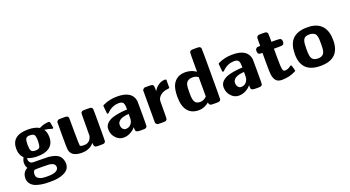

<svg xmlns="http://www.w3.org/2000/svg" viewBox="-57 -1385 4163 2281"><g transform="rotate(-20 2024.0 -244.0)"><path d="M35 -300Q35 -469 243 -469Q331 -469 385 -437L397 -443Q449 -469 508 -469Q515 -468 518 -465Q522 -461 528 -425Q534 -392 534 -386Q532 -379 523 -377Q520 -377 510 -380Q487 -390 425 -399Q453 -361 453 -297Q453 -208 389 -165Q337 -130 242 -130Q172 -130 119 -153Q117 -141 117 -137Q117 -96 155 -83Q161 -81 252 -81Q354 -80 362 -79Q437 -71 475 -47.5Q513 -24 526 24Q532 42 532 65Q532 130 478 163.5Q424 197 341 204Q323 206 274 206Q158 206 91 176Q57 160 37 132Q17 104 17 68Q17 29 34.5 -0.5Q52 -30 82 -42L76 -53Q63 -79 63 -108Q63 -143 83 -176L76 -184Q35 -228 35 -300ZM310 -300Q310 -357 297.5 -376.5Q285 -396 238 -396Q200 -396 189 -373.5Q178 -351 178 -300Q178 -246 189.5 -224.5Q201 -203 244 -203Q287 -203 298.5 -224.5Q310 -246 310 -300ZM135 62Q135 92 157 108.5Q179 125 206.5 129.5Q234 134 274 134Q362 134 392 109Q414 92 414 66Q414 54 408 42Q396 16 340 8Q333 7 246 6Q164 6 159 8Q135 15 135 62Z M958 0Q932 0 921.5 -9Q911 -18 910 -43V-58L902 -49Q848 11 749 11Q686 9 651 -12Q616 -33 606 -80Q602 -100 602 -273L603 -431Q609 -449 629 -457Q631 -458 677 -458Q722 -458 727 -456Q745 -451 751 -435Q753 -427 753 -262Q754 -87 758 -78Q766 -66 808 -66Q829 -66 836 -68Q888 -82 904 -140L906 -150L907 -290Q907 -427 909 -435Q915 -451 933 -456Q937 -458 982 -458Q1028 -458 1032 -456Q1051 -451 1056 -433Q1058 -427 1058 -229Q1058 -31 1056 -25Q1051 -7 1032 -2Q1028 0 984 0Z M1432 -309Q1432 -355 1418.5 -374.5Q1405 -394 1366 -394Q1282 -394 1219 -332Q1208 -321 1205 -321Q1195 -319 1192 -327Q1183 -410 1183 -420Q1183 -423 1183.5 -425.5Q1184 -428 1184 -429Q1184 -430 1185.5 -431.5Q1187 -433 1188 -433.5Q1189 -434 1191.5 -435Q1194 -436 1196 -437Q1275 -475 1373 -475Q1563 -475 1582 -341Q1583 -332 1583 -181Q1583 -31 1581 -25Q1576 -7 1557 -2Q1553 0 1509 0Q1484 0 1474 -1Q1464 -2 1452.5 -6Q1441 -10 1438 -20Q1435 -30 1435 -48V-65Q1411 -33 1368.5 -11Q1326 11 1283 11Q1226 11 1187 -31Q1142 -76 1142 -145Q1142 -188 1172 -217.5Q1202 -247 1246 -261Q1313 -283 1418 -289H1432ZM1342 -77Q1382 -77 1407 -106.5Q1432 -136 1432 -178V-201V-234L1419 -232Q1308 -223 1289 -164Q1287 -156 1287 -146Q1287 -98 1323 -80Q1329 -77 1342 -77Z M1690 -437Q1695 -453 1717 -464H1758Q1801 -464 1806 -462Q1824 -458 1830 -439Q1832 -434 1832 -405V-377L1839 -387Q1858 -418 1890 -440.5Q1922 -463 1960 -468Q1961 -468 1967 -468.5Q1973 -469 1976 -469Q1982 -469 1992 -462V-360Q1983 -354 1973 -353Q1919 -350 1881 -321.5Q1843 -293 1838 -252Q1837 -247 1837 -138Q1837 -31 1835 -25Q1829 -6 1811 -2Q1806 0 1761 0L1717 -1Q1698 -7 1690 -28Z M2364 -40Q2303 11 2233 11Q2144 11 2097 -44Q2045 -103 2045 -227Q2045 -321 2071 -376Q2119 -469 2231 -469Q2300 -469 2357 -433L2367 -426V-546Q2367 -663 2369 -671Q2375 -687 2393 -692Q2397 -694 2441 -694Q2485 -694 2489 -692Q2508 -687 2513 -669Q2515 -663 2515 -347Q2515 -31 2513 -25Q2508 -7 2489 -2Q2485 0 2440 0Q2394 0 2390 -2Q2364 -9 2364 -36ZM2197 -203Q2197 -138 2214.5 -107Q2232 -76 2282 -76Q2326 -76 2364 -114V-359Q2334 -382 2294 -382Q2247 -382 2223 -358Q2208 -342 2203 -319Q2197 -297 2197 -229Z M2890 -309Q2890 -355 2876.5 -374.5Q2863 -394 2824 -394Q2740 -394 2677 -332Q2666 -321 2663 -321Q2653 -319 2650 -327Q2641 -410 2641 -420Q2641 -423 2641.5 -425.5Q2642 -428 2642 -429Q2642 -430 2643.5 -431.5Q2645 -433 2646 -433.5Q2647 -434 2649.5 -435Q2652 -436 2654 -437Q2733 -475 2831 -475Q3021 -475 3040 -341Q3041 -332 3041 -181Q3041 -31 3039 -25Q3034 -7 3015 -2Q3011 0 2967 0Q2942 0 2932 -1Q2922 -2 2910.5 -6Q2899 -10 2896 -20Q2893 -30 2893 -48V-65Q2869 -33 2826.5 -11Q2784 11 2741 11Q2684 11 2645 -31Q2600 -76 2600 -145Q2600 -188 2630 -217.5Q2660 -247 2704 -261Q2771 -283 2876 -289H2890ZM2800 -77Q2840 -77 2865 -106.5Q2890 -136 2890 -178V-201V-234L2877 -232Q2766 -223 2747 -164Q2745 -156 2745 -146Q2745 -98 2781 -80Q2787 -77 2800 -77Z M3160 -371Q3134 -371 3124 -381.5Q3114 -392 3114 -417Q3115 -432 3117 -437Q3124 -449 3136 -455Q3143 -458 3159 -458H3177V-510L3178 -562Q3184 -580 3204 -588Q3206 -589 3248 -589Q3288 -589 3293 -587Q3312 -582 3317 -564Q3319 -558 3319 -508V-458H3368Q3424 -458 3432 -453Q3449 -441 3449 -415Q3449 -388 3432 -376Q3424 -371 3368 -371H3319V-267Q3319 -139 3327 -110Q3332 -94 3338 -88Q3344 -82 3359 -82Q3397 -85 3427 -110Q3437 -117 3441 -116Q3449 -114 3458 -77Q3467 -46 3467 -43Q3467 -40 3465.5 -37.5Q3464 -35 3462.5 -34Q3461 -33 3456.5 -31Q3452 -29 3449 -27Q3373 10 3284 10Q3233 10 3209 -18Q3185 -46 3178 -99Q3174 -130 3174 -258V-371Z M3772 11Q3530 11 3530 -225Q3530 -344 3583 -405Q3636 -466 3747 -474H3764Q3809 -474 3818 -473Q4016 -449 4016 -225Q4016 11 3772 11ZM3865 -233Q3865 -269 3864 -288.5Q3863 -308 3858 -330Q3853 -352 3842.5 -362.5Q3832 -373 3813.5 -380Q3795 -387 3768 -387Q3705 -387 3690 -338Q3680 -308 3680 -233Q3680 -174 3686 -146.5Q3692 -119 3708 -104Q3729 -83 3773 -83Q3816 -83 3837 -104Q3853 -119 3859 -146.5Q3865 -174 3865 -233Z"/></g></svg>

Font: KaTeX_SansSerif
Style: Bold
Weight: 700
Version: Version 1.1; ttfautohint (v1.3)